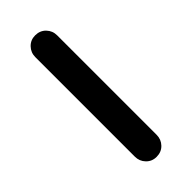

<svg xmlns="http://www.w3.org/2000/svg" viewBox="-182 -560 591 591"><g transform="rotate(-45 113.5 -264.5)"><path d="M113 0Q93 0 79.5 -14Q66 -28 66 -48V-481Q66 -501 79.5 -515Q93 -529 113 -529Q134 -529 147.5 -515Q161 -501 161 -481V-48Q161 -28 147.5 -14Q134 0 113 0Z"/></g></svg>

Font: Quicksand Medium
Style: Regular
Weight: 500
Designer: Andrew Paglinawan
Foundry: Andrew Paglinawan
Version: Version 3.000